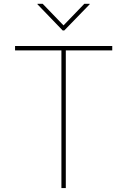

<svg xmlns="http://www.w3.org/2000/svg" viewBox="-20 -963 652 983"><path d="M57.1 -705.1V-727.5H554.7V-705.1H316.9V0H294.4V-705.1ZM198.7 -943.4 305.2 -833 411.6 -943.4H439V-940.9L309.1 -807.1H300.8L171.9 -940.9V-943.4Z"/></svg>

Font: Inter 17pt Thin
Style: Regular
Weight: 250
Version: Version 4.001;git-66647c0bb